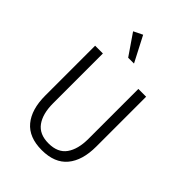

<svg xmlns="http://www.w3.org/2000/svg" viewBox="-268 -1057 1187 1187"><g transform="rotate(45 325.0 -464.0)"><path d="M102 -680H170V-244Q170 -153 207.5 -101Q245 -49 325 -49Q406 -49 443 -101Q480 -153 480 -244V-680H548V-244Q548 -123 492.5 -56.5Q437 10 325 10Q213 10 157.5 -56.5Q102 -123 102 -244ZM299 -772 205 -909 264 -938 350 -772Z"/></g></svg>

Font: Inria Sans Light
Style: Regular
Weight: 300
Designer: Black Foundry Team
Foundry: Black Foundry
Version: Version 1.2; ttfautohint (v1.8.3)